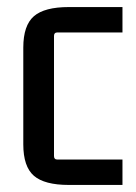

<svg xmlns="http://www.w3.org/2000/svg" viewBox="-20 -517 384 544"><path d="M327 7H175Q106 7 76 -19Q46 -45 46 -108V-382Q46 -445 76 -471Q106 -497 175 -497H327V-425H142Q133 -425 133 -415V-75Q133 -65 142 -65H327Z"/></svg>

Font: Gemunu Libre Medium
Style: Regular
Weight: 500
Designer: Puspanada Ekanayake, Sola Matas, Pathum Egodawatta, Kosala Senevirathne
Foundry: mooniak
Version: Version 1.100